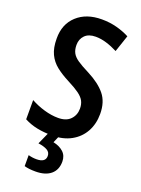

<svg xmlns="http://www.w3.org/2000/svg" viewBox="-176 -801 821 1117"><g transform="rotate(20 234.0 -242.0)"><path d="M432 -203Q432 -141 405.5 -93Q379 -45 329.5 -17.5Q280 10 212 10Q161 10 118.5 1.5Q76 -7 38 -27V-146Q78 -124 123 -111Q168 -98 209 -98Q259 -98 285 -125Q311 -152 311 -192Q311 -219 300.5 -239Q290 -259 264.5 -277.5Q239 -296 194 -319Q147 -343 113.5 -369.5Q80 -396 62 -434Q44 -472 44 -529Q43 -618 100.5 -671Q158 -724 254 -724Q303 -724 346.5 -712.5Q390 -701 426 -682L391 -578Q356 -596 321.5 -606.5Q287 -617 255 -617Q211 -617 188 -593.5Q165 -570 165 -534Q165 -505 175.5 -485Q186 -465 211.5 -447.5Q237 -430 283 -407Q357 -369 394.5 -323Q432 -277 432 -203ZM320 133Q320 184 286.5 212Q253 240 192 240Q150 240 123 232V164Q148 171 173 171Q229 171 229 131Q229 108 209 96.5Q189 85 153 80L189 0H252L233 44Q272 52 296 74Q320 96 320 133Z"/></g></svg>

Font: Noto Sans Hebrew Condensed SemiBold
Style: Regular
Weight: 600
Width: 3
Designer: Monotype Design Team
Foundry: Monotype Imaging Inc.
Version: Version 2.004; ttfautohint (v1.8.4.7-5d5b)